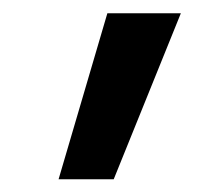

<svg xmlns="http://www.w3.org/2000/svg" viewBox="-20 -791 328 296"><path d="M70.3 -514.6 145.5 -770.5H258.8L155.3 -514.6Z"/></svg>

Font: Nasu
Style: Regular
Weight: 400
Designer: Ryoko NISHIZUKA (kana &amp; ideographs); Paul D. Hunt (Latin, Greek &amp; Cyrillic); Wenlong ZHANG (bopomofo); Sandoll C
Version: Version 2014.1215